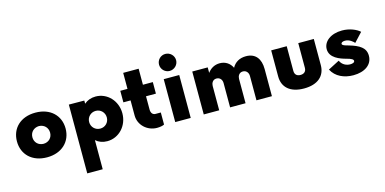

<svg xmlns="http://www.w3.org/2000/svg" viewBox="-84 -1141 3757 1876"><g transform="rotate(-15 1795.0 -203.0)"><path d="M271 8.8C421.4 8.8 517.1 -85.9 517.1 -217.3C517.1 -348.6 421.4 -442.9 271 -442.9C119.1 -442.9 24.9 -348.6 24.9 -217.3C24.9 -85.9 119.1 8.8 271 8.8ZM271 -127.9C218.3 -128.4 181.2 -166 181.2 -217.3C181.2 -268.1 218.3 -305.7 271 -307.1C323.2 -305.7 360.4 -268.1 360.4 -217.3C360.4 -166 323.2 -128.4 271 -127.9Z M879.9 -442.9C833.5 -442.9 794.4 -427.7 764.2 -401.4V-433.1L607.9 -434.1V261.7H764.2V-32.7C794.4 -6.3 833.5 8.8 879.9 8.8C997.6 8.8 1091.3 -90.3 1091.3 -217.3C1091.3 -344.2 997.6 -442.9 879.9 -442.9ZM845.2 -127.9C794.9 -127.9 755.4 -166.5 755.4 -217.3C755.4 -267.6 794.9 -307.1 845.2 -307.1C895 -307.1 934.1 -267.6 934.1 -217.3C934.1 -166.5 895 -127.9 845.2 -127.9Z M1457.5 -317.4V-434.1H1357.4V-596.2H1201.2V-434.1H1128.4V-317.4H1201.2V-165C1201.2 -66.9 1284.7 8.8 1382.8 8.8C1414.1 8.8 1444.8 2.4 1456.1 -5.4V-127H1402.8C1375 -127 1357.4 -148.4 1357.4 -183.1V-317.4Z M1645.5 -496.6C1693.4 -496.6 1732.9 -535.6 1732.9 -582.5C1732.9 -630.4 1693.4 -668.5 1645.5 -668.5C1598.6 -668.5 1560.1 -630.4 1560.1 -582.5C1560.1 -535.6 1598.6 -496.6 1645.5 -496.6ZM1567.9 0H1724.6V-434.1H1567.9Z M1856.4 0H2012.7V-246.1C2012.7 -271.5 2026.9 -307.1 2066.4 -307.1C2102.5 -307.1 2123 -278.8 2123 -246.1V0H2279.3V-246.1C2279.3 -271.5 2293.5 -307.1 2333.5 -307.1C2369.1 -307.1 2389.6 -278.8 2389.6 -246.1V0H2545.9V-274.4C2545.9 -377.9 2497.6 -442.9 2400.9 -442.9C2335.9 -442.9 2287.6 -414.1 2260.7 -363.8C2237.8 -411.1 2194.8 -442.9 2135.7 -442.9C2083 -442.9 2041.5 -418 2012.7 -378.4V-434.1H1856.4Z M2870.1 8.8C3010.3 8.8 3085.9 -61 3085.9 -169.9V-434.1H2928.7V-184.6C2928.7 -145 2903.3 -127.9 2870.1 -127.9C2836.4 -127.9 2812 -145 2812 -184.6V-434.1H2654.8V-169.9C2654.8 -61 2729.5 8.8 2870.1 8.8Z M3369.1 8.8C3483.4 8.8 3563.5 -45.9 3563.5 -136.7C3563.5 -216.8 3504.9 -253.9 3397 -285.2C3362.8 -294.4 3335.4 -301.8 3335.4 -317.4C3335.4 -327.1 3346.7 -338.9 3374.5 -338.9C3418.5 -338.9 3453.1 -308.6 3467.3 -292L3550.8 -381.8C3516.6 -414.1 3447.8 -442.9 3373 -442.9C3257.8 -442.9 3181.6 -382.3 3181.6 -304.7C3181.6 -215.8 3281.7 -181.6 3343.8 -165C3392.6 -152.3 3411.1 -140.6 3411.1 -126C3411.1 -109.4 3389.6 -102.5 3366.7 -102.5C3331.5 -102.5 3288.1 -117.7 3265.6 -166L3151.4 -106.9C3191.4 -28.3 3276.4 8.8 3369.1 8.8Z"/></g></svg>

Font: Now Black
Style: Regular
Weight: 400
Designer: Alfredo Marco Pradil
Foundry: Alfredo Marco Pradil
Version: Version 1.200;hotconv 1.0.109;makeotfexe 2.5.65596